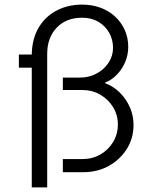

<svg xmlns="http://www.w3.org/2000/svg" viewBox="-20 -748 658 834"><path d="M118 66V-454H62V-511H118Q119 -578 147 -626.5Q175 -675 224.5 -701.5Q274 -728 337 -728Q380 -728 416.5 -714.5Q453 -701 480 -676Q507 -651 522 -617.5Q537 -584 537 -544Q537 -510 524 -479Q511 -448 488 -424Q465 -400 436 -389L438 -386Q491 -366 525.5 -315.5Q560 -265 560 -205Q560 -147 530.5 -100.5Q501 -54 452 -27Q403 0 341 0H253V-57H338Q381 -57 416 -77Q451 -97 471.5 -131.5Q492 -166 492 -207Q492 -248 471.5 -282Q451 -316 416 -336.5Q381 -357 338 -357H253V-411H328Q367 -411 399.5 -428.5Q432 -446 451.5 -475.5Q471 -505 471 -540Q471 -576 454 -606Q437 -636 407 -653.5Q377 -671 337 -671Q267 -671 226 -627.5Q185 -584 185 -514V66Z"/></svg>

Font: Chivo Medium ExtraLight
Style: Regular
Weight: 250
Version: Version 2.002